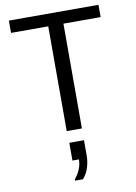

<svg xmlns="http://www.w3.org/2000/svg" viewBox="-104 -752 787 1108"><g transform="rotate(-10 290.0 -198.0)"><path d="M246 0V-614H28V-686H553V-614H335V0ZM244 290V282Q264 258 275.5 230Q287 202 287 173H249V69H335V159Q335 193 324.5 228Q314 263 290 290Z"/></g></svg>

Font: Chivo Medium Light
Style: Regular
Weight: 300
Version: Version 2.002